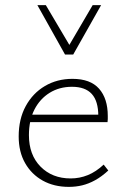

<svg xmlns="http://www.w3.org/2000/svg" viewBox="-20 -724 492 750"><path d="M249 6Q191 6 147 -18.5Q103 -43 78 -87Q53 -131 53 -191Q53 -259 80.5 -309.5Q108 -360 155.5 -388Q203 -416 263 -416Q333 -416 367 -377.5Q401 -339 401 -271Q401 -265 401 -259Q401 -253 400 -247H364V-271Q364 -329 338.5 -357Q313 -385 261 -385Q212 -385 174 -361.5Q136 -338 114.5 -296Q93 -254 93 -196Q93 -119 138.5 -73Q184 -27 256 -27Q291 -27 323 -40Q355 -53 385 -81L403 -58Q377 -34 351.5 -20Q326 -6 301 0Q276 6 249 6ZM82 -247 88 -276H393V-247ZM234 -511 243 -535 342 -704H375L266 -511ZM234 -511 126 -704H159L259 -535L266 -511Z"/></svg>

Font: Ysabeau Office ExtraLight
Style: Regular
Weight: 250
Designer: Christian Thalmann (Catharsis Fonts)
Version: Version 2.001;gftools[0.9.30]; featfreeze: tnum,lnum,ss02